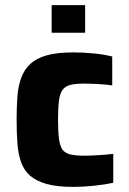

<svg xmlns="http://www.w3.org/2000/svg" viewBox="-20 -723 503 751"><path d="M267 8Q203 8 162 -3.5Q121 -15 97 -36.5Q73 -58 62 -90Q51 -122 48 -163.5Q45 -205 45 -255Q45 -304 48 -345Q51 -386 63 -418.5Q75 -451 98.5 -473Q122 -495 162.5 -506.5Q203 -518 266 -518Q306 -518 346.5 -514Q387 -510 419 -502V-389Q399 -392 367.5 -394Q336 -396 309 -396Q274 -396 254 -390.5Q234 -385 224 -370.5Q214 -356 210.5 -328Q207 -300 207 -255Q207 -210 210.5 -181.5Q214 -153 224 -138.5Q234 -124 255 -119Q276 -114 310 -114Q334 -114 364.5 -116Q395 -118 423 -121V-8Q390 -1 348 3.5Q306 8 267 8ZM182 -595V-703H313V-595Z"/></svg>

Font: Saira Thin
Style: Bold
Weight: 700
Version: Version 1.101